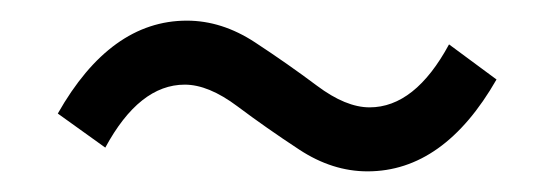

<svg xmlns="http://www.w3.org/2000/svg" viewBox="-20 -423 537 186"><path d="M336 -257Q302 -257 270 -278Q238 -299 210 -320Q182 -341 159 -341Q115 -341 82 -280L36 -313Q87 -403 161 -403Q195 -403 227 -382Q259 -361 287 -340Q315 -319 338 -319Q382 -319 415 -380L461 -346Q410 -257 336 -257Z"/></svg>

Font: Toshiba Sans
Style: Regular
Weight: 400
Designer: Paul D. Hunt
Foundry: Toshiba Corporation
Version: Version 2.020;PS 2.0;hotconv 1.0.86;makeotf.lib2.5.63406